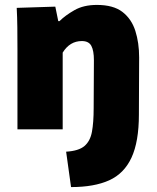

<svg xmlns="http://www.w3.org/2000/svg" viewBox="-20 -526 638 781"><path d="M249 91Q300 88 323.5 68Q347 48 354 10Q361 -28 361 -86L362 -281Q362 -320 351.5 -339.5Q341 -359 313 -359Q264 -359 235 -312V0H51V-323Q51 -371 50.5 -414Q50 -457 48 -494L205 -499L217 -440H222Q245 -463 282.5 -484.5Q320 -506 374 -506Q441 -506 478 -477.5Q515 -449 530.5 -400.5Q546 -352 546 -292L545 -60Q545 50 515 115Q485 180 424 207.5Q363 235 269 235Z"/></svg>

Font: Murecho ExtraBold
Style: Regular
Weight: 800
Designer: Neil Summerour
Foundry: Positype
Version: Version 1.010; ttfautohint (v1.8.3)